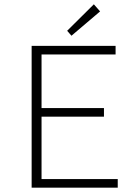

<svg xmlns="http://www.w3.org/2000/svg" viewBox="-20 -872 640 892"><path d="M127 0V-659H517V-619H173V-370H463V-330H173V-40H527V0ZM312 -706 292 -729 416 -852 445 -819Z"/></svg>

Font: Source Code Pro ExtraLight Light
Style: Regular
Weight: 300
Monospace: yes
Version: Version 1.018;hotconv 1.0.116;makeotfexe 2.5.65601